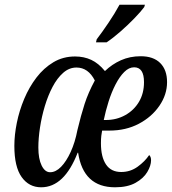

<svg xmlns="http://www.w3.org/2000/svg" viewBox="-20 -786 730 816"><path d="M155 10Q103 10 72 -33.5Q41 -77 41 -166Q41 -212 51.5 -264Q62 -316 83 -366Q104 -416 135 -456.5Q166 -497 207 -521.5Q248 -546 299 -546Q337 -546 368 -531.5Q399 -517 426 -484Q456 -513 494 -530Q532 -547 578 -547Q632 -547 661 -518Q690 -489 690 -437Q690 -384 657.5 -336.5Q625 -289 570 -260Q515 -231 445 -231H414Q412 -221 410.5 -208.5Q409 -196 409 -177Q409 -119 430.5 -87Q452 -55 495 -55Q534 -55 565 -77.5Q596 -100 614 -127Q622 -120 622 -105Q622 -82 606 -55Q590 -28 556 -9Q522 10 469 10Q334 10 312 -137H310Q253 10 155 10ZM430 -276Q475 -276 512 -296.5Q549 -317 570.5 -353Q592 -389 592 -437Q592 -500 550 -500Q528 -500 508 -480Q488 -460 471 -427Q454 -394 441.5 -354.5Q429 -315 421 -276ZM193 -54Q217 -54 239.5 -77Q262 -100 280.5 -140.5Q299 -181 309 -233Q324 -296 339.5 -344Q355 -392 383 -444Q355 -499 305 -499Q274 -499 248.5 -476.5Q223 -454 203.5 -417Q184 -380 170.5 -335Q157 -290 150 -244Q143 -198 143 -159Q143 -111 157 -82.5Q171 -54 193 -54ZM388 -606 391 -619Q414 -649 441 -689Q468 -729 488 -766H596L593 -756Q579 -737 551.5 -708.5Q524 -680 492 -652Q460 -624 433 -606Z"/></svg>

Font: Noto Serif ExtraCondensed Medium
Style: Italic
Weight: 500
Width: 2
Italic angle: -12°
Designer: Monotype Design Team
Foundry: Monotype Imaging Inc.
Version: Version 2.013; ttfautohint (v1.8.4.7-5d5b)